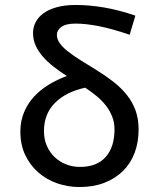

<svg xmlns="http://www.w3.org/2000/svg" viewBox="-20 -741 640 773"><path d="M300 12Q253 12 210 -3Q167 -18 134 -47Q101 -76 81.5 -117Q62 -158 62 -211Q62 -254 77 -289.5Q92 -325 117.5 -352.5Q143 -380 177 -400.5Q211 -421 249 -435Q221 -453 196.5 -472Q172 -491 153.5 -512Q135 -533 124 -556.5Q113 -580 113 -609Q113 -631 123.5 -651.5Q134 -672 155 -687.5Q176 -703 208.5 -712Q241 -721 285 -721Q339 -721 398.5 -711Q458 -701 525 -678L502 -601Q432 -625 379 -635.5Q326 -646 284 -646Q245 -646 227 -632.5Q209 -619 209 -601Q209 -583 221 -566.5Q233 -550 254 -533.5Q275 -517 304.5 -498.5Q334 -480 370 -458Q407 -435 437.5 -411Q468 -387 490.5 -359Q513 -331 525.5 -297Q538 -263 538 -220Q538 -168 522 -125.5Q506 -83 475 -52.5Q444 -22 400 -5Q356 12 300 12ZM302 -69Q370 -69 405.5 -109Q441 -149 441 -220Q441 -248 431.5 -272Q422 -296 406 -316.5Q390 -337 368.5 -354.5Q347 -372 323 -388Q245 -371 201 -326.5Q157 -282 157 -213Q157 -180 169 -153Q181 -126 201 -107.5Q221 -89 247 -79Q273 -69 302 -69Z"/></svg>

Font: SauceCodePro Nerd Font Mono
Style: Regular
Weight: 500
Monospace: yes
Designer: Paul D. Hunt, Teo Tuominen
Foundry: Adobe Systems Incorporated
Version: Version 2.030;PS 1.000;hotconv 16.6.51;makeotf.lib2.5.65220;